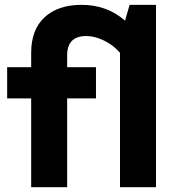

<svg xmlns="http://www.w3.org/2000/svg" viewBox="-20 -780 734 800"><path d="M520 -759.8H629.9V0H480V-560.1Q452.1 -592.3 413.3 -611.1Q374.5 -629.9 339.8 -629.9Q259.8 -629.9 259.8 -549.8V-500H379.9V-370.1H259.8V0H109.9V-370.1H9.8V-500H109.9V-560.1Q109.9 -656.7 166 -708.3Q222.2 -759.8 319.8 -759.8Q426.3 -759.8 501 -693.8Z"/></svg>

Font: Gully
Style: Bold
Weight: 700
Designer: jaikishan Patel
Foundry: MagicType
Version: Version 1.000;Glyphs 3.2 (3242)